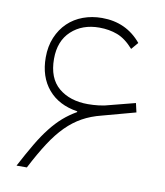

<svg xmlns="http://www.w3.org/2000/svg" viewBox="-73 -670 628 732"><g transform="rotate(10 241.5 -304.5)"><path d="M40 1Q67 -50 89.5 -88Q112 -126 134.5 -154.5Q157 -183 180.5 -203.5Q204 -224 232 -240V-243Q159 -254 118.5 -302Q78 -350 78 -425Q78 -468 92.5 -502.5Q107 -537 132 -561Q157 -585 191 -597.5Q225 -610 264 -610Q358 -610 416 -540L393 -513Q362 -548 330 -560Q298 -572 260 -572Q194 -572 152 -533Q110 -494 110 -425Q110 -350 153.5 -313.5Q197 -277 267 -277Q287 -277 309 -279.5Q331 -282 354 -289L447 -313L455 -278L326 -243Q286 -233 253.5 -215Q221 -197 192.5 -168.5Q164 -140 137 -98.5Q110 -57 80 1Z"/></g></svg>

Font: IBM Plex Sans Arabic ExtLt
Style: Regular
Weight: 200
Designer: Mike Abbink, Paul van der Laan, Pieter van Rosmalen, Wael Morcos, Khajak Apelian
Foundry: Bold Monday
Version: Version 1.2